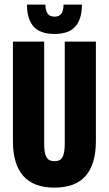

<svg xmlns="http://www.w3.org/2000/svg" viewBox="-20 -824 484 854"><path d="M222.5 10.5Q128.5 10.5 83 -42Q37.5 -94.5 37.5 -196V-639H176.5V-183.5Q176.5 -144 186.5 -125.5Q196.5 -107 222 -107Q248.5 -107 258.2 -125.5Q268 -144 268 -183.5V-639H406.5V-196Q406.5 -94.5 361.2 -42Q316 10.5 222.5 10.5ZM222.5 -673Q158 -673 129 -706.5Q100 -740 100 -803.5H182Q182 -778.5 191.2 -764.2Q200.5 -750 222.5 -750Q244.5 -750 253.5 -764.2Q262.5 -778.5 262.5 -803.5H344.5Q344.5 -740 315.5 -706.5Q286.5 -673 222.5 -673Z"/></svg>

Font: Anek Latin Condensed
Style: Bold
Weight: 700
Width: 3
Designer: Yesha Goshar
Foundry: Ek Type
Version: Version 1.003